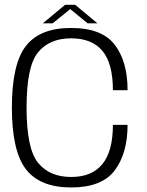

<svg xmlns="http://www.w3.org/2000/svg" viewBox="-20 -800 632 824"><path d="M285.5 4.5Q417.5 4.5 472.5 -69Q527.5 -142.5 527.5 -264H464.5Q464.5 -151 419.5 -95.8Q374.5 -40.5 285 -40.5Q193.5 -40.5 143.8 -100.8Q94 -161 94 -338.5Q94 -516 143.5 -575.8Q193 -635.5 285 -635.5Q374.5 -635.5 419.5 -581.8Q464.5 -528 464.5 -413H527.5Q527.5 -536.5 472.2 -608.2Q417 -680 285 -680Q151 -680 91 -602.5Q31 -525 31 -338.5Q31 -152 91.2 -73.8Q151.5 4.5 285.5 4.5ZM164 -700H206L281.5 -761L356 -700H398L302.5 -779.5H259.5Z"/></svg>

Font: Anybody UltraCondensed Thin Light
Style: Regular
Weight: 300
Version: Version 1.111